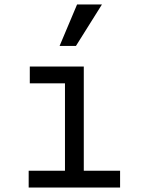

<svg xmlns="http://www.w3.org/2000/svg" viewBox="-20 -837 640 857"><path d="M108 0H516V-75H354V-540H113V-465H270V-75H108ZM435 -817H324L246 -632H319Z"/></svg>

Font: CommitMono
Style: 400Regular
Weight: 400
Monospace: yes
Designer: Eigil Nikolajsen
Foundry: Eigil Nikolajsen
Version: Version 1.143